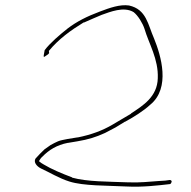

<svg xmlns="http://www.w3.org/2000/svg" viewBox="-20 -634 730 735"><path d="M300 -548H302C325 -558 347 -568 369 -577C403 -589 452 -609 489 -589L490 -588H491C509 -574 526 -545 533 -524C550 -466 587 -408 584 -334C582 -264 528 -230 482 -200V-199C459 -186 434 -170 411 -157C372 -134 328 -118 278 -108H276L239 -102C225 -99 211 -97 202 -93C193 -89 185 -85 174 -79C167 -74 158 -68 150 -62C140 -53 126 -38 116 -27C108 -14 119 2 137 11C168 25 207 49 246 61C300 78 387 76 467 80C524 83 585 76 628 71H629C632 71 635 69 637 62C638 59 635 55 630 55C619 57 609 58 587 59C555 61 516 66 470 64C394 61 314 62 256 46V45C216 30 176 13 148 -4C142 -7 135 -12 129 -17C132 -23 138 -31 142 -34C167 -60 198 -79 239 -87H240L276 -93C318 -100 347 -109 382 -125L422 -146C434 -153 446 -161 458 -168H459C492 -186 529 -209 555 -233C634 -297 596 -422 570 -486C546 -540 541 -598 474 -613C439 -618 400 -604 363 -590C312 -571 273 -551 239 -525C210 -502 172 -470 151 -442L149 -431C147 -424 147 -418 148 -416C149 -416 151 -417 155 -420C169 -429 169 -429 167 -439C205 -485 251 -518 300 -548Z"/></svg>

Font: Stray Cat
Style: ExLtExtObl
Weight: 200
Version: Version 1.0